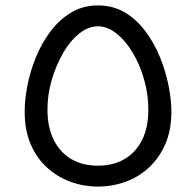

<svg xmlns="http://www.w3.org/2000/svg" viewBox="-20 -684 722 708"><path d="M341 4Q289 4 240.5 -13.5Q192 -31 153.5 -66Q115 -101 93 -152.5Q71 -204 71 -272Q71 -316 81 -368Q91 -420 112 -472Q133 -524 165.5 -567.5Q198 -611 242 -637.5Q286 -664 341 -664Q397 -664 440.5 -638Q484 -612 516.5 -568.5Q549 -525 570 -473Q591 -421 601.5 -368.5Q612 -316 612 -272Q612 -204 589.5 -152.5Q567 -101 529 -66Q491 -31 442.5 -13.5Q394 4 341 4ZM341 -73Q397 -73 438.5 -97Q480 -121 503.5 -167Q527 -213 527 -280Q527 -336 511.5 -390.5Q496 -445 469.5 -489.5Q443 -534 409.5 -560.5Q376 -587 341 -587Q306 -587 272.5 -560.5Q239 -534 213 -489Q187 -444 171 -390Q155 -336 155 -280Q155 -214 178.5 -167.5Q202 -121 243.5 -97Q285 -73 341 -73Z"/></svg>

Font: Cairo Medium
Style: Regular
Weight: 500
Designer: Mohamed Gaber, Accademia di Belle Arti di Urbino
Foundry: Kief Type Foundry, Accademia di Belle Arti di Urbino
Version: Version 3.117